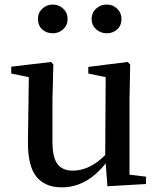

<svg xmlns="http://www.w3.org/2000/svg" viewBox="-20 -807 695 842"><path d="M448.2 -787.1Q474.6 -787.1 493.7 -769Q512.7 -751 512.7 -723.6Q512.7 -695.3 494.1 -678.2Q475.6 -661.1 448.2 -661.1Q420.9 -661.1 401.4 -678.7Q381.8 -696.3 381.8 -723.6Q381.8 -751 401.4 -769Q420.9 -787.1 448.2 -787.1ZM146.5 -723.6Q146.5 -751 165.5 -769Q184.6 -787.1 210.9 -787.1Q238.3 -787.1 257.3 -769Q276.4 -751 276.4 -723.6Q276.4 -696.3 257.3 -678.7Q238.3 -661.1 210.9 -661.1Q183.6 -661.1 165 -678.2Q146.5 -695.3 146.5 -723.6ZM547.9 -41 620.1 -32.2V0L451.2 9.8L443.4 -90.8Q360.4 14.6 251 14.6Q177.7 14.6 139.6 -32.2Q101.6 -79.1 102.5 -185.5L106.4 -468.8L29.3 -484.4V-514.6L204.1 -535.2L213.9 -524.4L210 -367.2V-185.5Q210 -117.2 231.9 -87.9Q253.9 -58.6 298.8 -58.6Q373 -58.6 441.4 -127L443.4 -468.8L367.2 -484.4V-513.7L540 -535.2L550.8 -524.4L547.9 -367.2Z"/></svg>

Font: GenYoMin TW TTF SemiBold
Style: Regular
Weight: 600
Version: Version 1.300